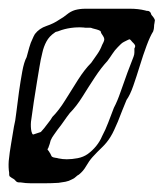

<svg xmlns="http://www.w3.org/2000/svg" viewBox="-43 -291 375 440"><path d="M308 -219Q301 -208 293 -186.5Q285 -165 277.5 -140.5Q270 -116 262.5 -94.5Q255 -73 247 -62Q242 -50 237 -37.5Q232 -25 227 -12Q223 -3 219 6Q215 15 210 23Q202 36 191 46.5Q180 57 169 69Q161 78 154.5 89.5Q148 101 138 109Q134 111 130.5 114.5Q127 118 122 120Q115 124 107 125.5Q99 127 91 128Q75 129 59.5 129Q44 129 28 129Q22 129 16 128.5Q10 128 4 127Q3 127 0.5 127Q-2 127 -4 126Q-6 125 -8 122.5Q-10 120 -12 119Q-16 117 -21 113Q-22 111 -22 108.5Q-22 106 -22 105Q-24 93 -23 78Q-21 58 -17.5 38Q-14 18 -11 -1Q-8 -12 -5.5 -34Q-3 -56 0.5 -80.5Q4 -105 8 -127Q12 -149 18 -160Q21 -171 24 -182Q27 -193 32 -203Q34 -208 37 -213Q47 -226 63.5 -231.5Q80 -237 93 -246Q102 -251 110.5 -258Q119 -265 129 -268Q140 -271 153 -271Q166 -271 178 -271H255Q274 -271 290 -267Q292 -266 295.5 -266Q299 -266 300 -264Q302 -263 302.5 -261Q303 -259 304 -257Q306 -255 308.5 -251.5Q311 -248 312 -245L311 -238Q310 -234 310 -229.5Q310 -225 308 -219ZM42 -105Q34 -57 28 -12Q27 0 29 10Q29 11 30.5 14.5Q32 18 34 17Q36 16 38.5 15.5Q41 15 43 14Q45 13 47.5 12.5Q50 12 51 11L58 3Q63 -4 68 -10Q73 -16 77 -23Q92 -38 106.5 -61.5Q121 -85 136 -108.5Q151 -132 166 -147Q173 -157 180 -167Q187 -177 191 -188Q192 -190 194 -194Q196 -198 196 -201Q196 -204 193.5 -208Q191 -212 189 -215Q188 -217 188 -218Q188 -219 187 -220Q184 -222 178.5 -223.5Q173 -225 169 -226Q165 -228 159 -227.5Q153 -227 148 -228Q134 -229 119.5 -227Q105 -225 92 -220Q90 -219 87 -218.5Q84 -218 82 -216Q70 -208 63.5 -196Q57 -184 54 -170Q50 -154 47.5 -138Q45 -122 42 -105ZM218 -44Q226 -59 233.5 -81Q241 -103 249 -124.5Q257 -146 263 -161Q265 -166 265 -171Q265 -176 265 -180Q268 -185 266 -188Q265 -190 263 -192Q261 -194 260 -195Q259 -196 257.5 -198Q256 -200 254 -201Q253 -201 248 -198.5Q243 -196 241 -195Q237 -193 234 -190Q231 -187 227 -183Q220 -176 214.5 -167.5Q209 -159 203 -151Q189 -136 174.5 -114Q160 -92 146 -69.5Q132 -47 117 -32Q110 -23 103.5 -13.5Q97 -4 89 6Q85 12 80.5 18Q76 24 73 31Q72 35 71 38.5Q70 42 68 47Q68 48 67 49Q66 50 66 52Q67 53 68.5 55Q70 57 71 59Q72 60 73.5 63.5Q75 67 76 68Q79 70 83.5 70.5Q88 71 91 72Q96 73 100.5 73.5Q105 74 110 74Q122 74 135 71.5Q148 69 158 62Q169 54 177.5 43.5Q186 33 191 21Q199 6 205 -10Q211 -26 218 -44Z"/></svg>

Font: Rubik Vinyl
Style: Regular
Weight: 400
Designer: Hubert and Fischer, NaN
Foundry: Hubert and Fischer, NaN
Version: Version 2.200